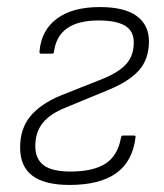

<svg xmlns="http://www.w3.org/2000/svg" viewBox="-20 -513 466 544"><path d="M177 11Q107 11 72 -15Q37 -41 37 -95Q37 -148 65.5 -183Q94 -218 151 -242L272 -290Q318 -309 338.5 -332.5Q359 -356 359 -393Q359 -425 334.5 -440Q310 -455 259 -455Q145 -455 133 -367Q133 -361 127 -361H96Q91 -361 92 -368Q97 -427 141 -460Q185 -493 263 -493Q333 -493 367.5 -467.5Q402 -442 402 -396Q402 -345 373.5 -313.5Q345 -282 289 -259L168 -209Q122 -191 101 -164.5Q80 -138 80 -99Q80 -63 103.5 -45Q127 -27 180 -27Q244 -27 279 -49.5Q314 -72 323 -124Q324 -129 329 -129H360Q365 -129 364 -124Q356 -56 309.5 -22.5Q263 11 177 11Z"/></svg>

Font: Sofia Sans Semi Condensed ExtraLight
Style: Italic
Weight: 250
Italic angle: -9°
Version: Version 4.100